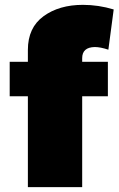

<svg xmlns="http://www.w3.org/2000/svg" viewBox="-20 -772 489 792"><path d="M319 0H95V-375H20V-517H95V-566Q95 -658 159.5 -705Q224 -752 322 -752Q386 -752 449 -733L427 -567Q394 -578 371 -578Q319 -577 319 -532V-517H425V-375H319Z"/></svg>

Font: Argentum Novus Black
Style: Regular
Weight: 900
Designer: Julieta Ulanovsky (font) & Cristiano Sobral (main changes)
Foundry: Julieta Ulanovsky (font) & Cristiano Sobral (main changes)
Version: Version 3.00;November 27, 2020;FontCreator 13.0.0.2655 64-bi